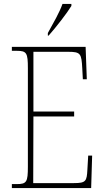

<svg xmlns="http://www.w3.org/2000/svg" viewBox="-20 -951 530 971"><path d="M222 -784V-771H226C265 -815 320 -886 341 -921V-931H296C280 -886 251 -837 222 -784ZM40 0H441L446 -164H426L422 -94C419 -35 415 -25 354 -25H148L149 -362H355V-387H149V-689H325C388 -689 392 -680 396 -606L399 -550H419L413 -714H40V-694H65C115 -694 121 -683 121 -606V-108C121 -31 115 -20 65 -20H40Z"/></svg>

Font: Noto Serif Myanmar Condensed Thin
Style: Regular
Weight: 100
Width: 3
Designer: Ben Mitchell and the Monotype Design Team
Foundry: Monotype Imaging Inc.
Version: Version 2.106